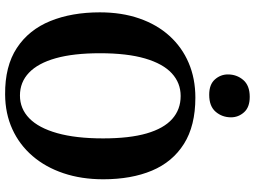

<svg xmlns="http://www.w3.org/2000/svg" viewBox="-146 -864 1021 770"><g transform="rotate(90 365.0 -479.5)"><path d="M359.5 11Q246 12 173 -36Q100 -84 65 -170Q30 -256 30 -369Q30 -456.5 54.5 -527.2Q79 -598 124.5 -648.2Q170 -698.5 232.8 -725.2Q295.5 -752 372 -752Q485 -752 557.5 -706.2Q630 -660.5 664.8 -577.8Q699.5 -495 699.5 -382.5Q699.5 -295 675.2 -223Q651 -151 606 -98.8Q561 -46.5 498.5 -18Q436 10.5 359.5 11ZM363.5 -48.5Q416.5 -48.5 455 -86Q493.5 -123.5 514.5 -198Q535.5 -272.5 535.5 -382Q535.5 -488 515.5 -556.8Q495.5 -625.5 457.5 -659.2Q419.5 -693 365.5 -693Q313 -693 274.5 -657.5Q236 -622 215 -550.2Q194 -478.5 194 -369Q194 -263.5 214 -192.2Q234 -121 272 -84.8Q310 -48.5 363.5 -48.5ZM360 -807.5Q319.5 -807.5 299.2 -830.2Q279 -853 279 -882.5Q279 -918 301.2 -944Q323.5 -970 368.5 -970H369.5Q410.5 -970 430.8 -947.2Q451 -924.5 451 -895Q451 -859.5 428.8 -833.5Q406.5 -807.5 361 -807.5Z"/></g></svg>

Font: Merriweather 24pt
Style: Bold
Weight: 700
Designer: Eben Sorkin
Foundry: Eben Sorkin
Version: Version 2.100